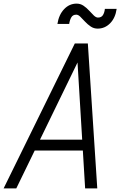

<svg xmlns="http://www.w3.org/2000/svg" viewBox="-45 -1040 665 1060"><path d="M-25 0 368 -800H440L492 0H425L383 -695L45 0ZM108 -209 137 -269H446L448 -209ZM494 -882Q473 -882 456 -893.5Q439 -905 424.5 -920.5Q410 -936 398.5 -947.5Q387 -959 376 -959Q357 -959 348.5 -944Q340 -929 337 -908H272Q280 -959 309 -989.5Q338 -1020 378 -1020Q399 -1020 416 -1008.5Q433 -997 447 -981.5Q461 -966 473 -954.5Q485 -943 496 -943Q515 -943 523.5 -957Q532 -971 534 -991H599Q592 -941 563 -911.5Q534 -882 494 -882Z"/></svg>

Font: Victor Mono Thin Light
Style: Italic
Weight: 300
Italic angle: -12°
Monospace: yes
Version: Version 1.561;gftools[0.9.30]